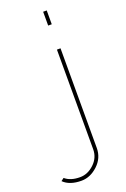

<svg xmlns="http://www.w3.org/2000/svg" viewBox="-291 -783 657 1005"><g transform="rotate(-20 37.5 -280.0)"><path d="M92 -653V-730H112V-653ZM-121 136 -105 124Q-75 150 -22 150Q21 150 56.5 116.5Q92 83 92 36V-519H112V36Q112 92 70 131Q28 170 -21 170Q-87 170 -121 136Z"/></g></svg>

Font: Raleway-v4020 Thin
Style: Regular
Weight: 250
Designer: Matt McInerney, Pablo Impallari, Rodrigo Fuenzalida
Foundry: Matt McInerney, Pablo Impallari, Rodrigo Fuenzalida
Version: Version 4.020;PS 004.020;hotconv 1.0.88;makeotf.lib2.5.64775